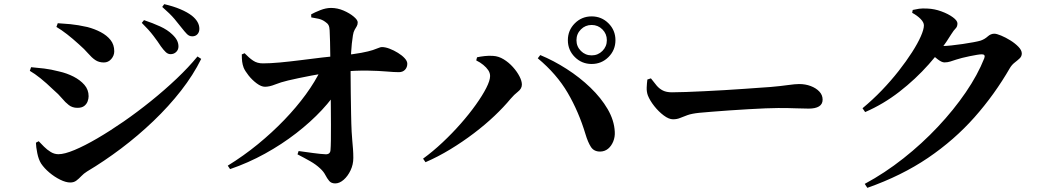

<svg xmlns="http://www.w3.org/2000/svg" viewBox="-20 -834 5020 915"><path d="M746.7 -613.2Q732.9 -634.7 711 -663.5Q689.1 -692.3 655.7 -725L666.3 -738.1Q708.1 -724.1 743.2 -708Q778.2 -692 800.8 -670.1Q817.1 -654.8 823.8 -641Q830.5 -627.2 830.5 -612.5Q830.5 -597.1 819.7 -586.5Q809 -575.9 792.7 -575.9Q780.2 -575.9 769.8 -585.8Q759.3 -595.7 746.7 -613.2ZM845.3 -701.8Q831.7 -719.6 811.3 -743.9Q790.9 -768.1 753.1 -801L762.7 -814.2Q806.8 -804 840 -789.8Q873.2 -775.7 894.5 -759.2Q930.1 -730.6 930.1 -696.7Q930.1 -680.9 920.9 -670.9Q911.8 -660.9 896.2 -660.9Q881.6 -660.9 870.8 -671.9Q860.1 -682.8 845.3 -701.8ZM248.8 -705.7 255.3 -723.4Q279.9 -722.2 315.5 -718.8Q351.2 -715.3 396.4 -705.2Q431.2 -696.1 460.1 -680.8Q489.1 -665.5 506.8 -643.4Q524.5 -621.2 524.5 -589.5Q524.5 -569.3 510.4 -552.8Q496.2 -536.3 475 -536.3Q451.2 -536.3 434.2 -547.8Q417.2 -559.3 400 -579.4Q382.8 -599.5 355.8 -623.1Q326.6 -649.7 299.9 -670.5Q273.2 -691.3 248.8 -705.7ZM921.2 -564.9 938.9 -553.3Q901.2 -476.8 842.8 -402Q784.4 -327.2 711.2 -257.2Q638 -187.2 557.2 -126.3Q476.3 -65.4 394.8 -16.8Q379 -6.9 367.4 5.4Q355.8 17.8 343.9 26.7Q332.1 35.7 315 35.7Q293.9 35.7 266.8 22.3Q239.7 9 215.3 -11.6Q190.9 -32.2 175.8 -54.7Q163.7 -74.2 157.7 -104Q151.7 -133.8 151.2 -154L164.5 -161Q175.2 -149.6 189.8 -135Q204.4 -120.3 221.8 -109.7Q239.1 -99.1 258.5 -99.1Q287.2 -99.1 335.2 -119.2Q383.1 -139.2 443.1 -174.2Q503 -209.1 568.9 -254.6Q634.7 -300.2 699.6 -352.5Q764.6 -404.9 821.7 -459Q878.8 -513.2 921.2 -564.9ZM122.1 -496.4 128.2 -513.8Q159 -511.3 190.6 -507.4Q222.2 -503.6 261.9 -493.4Q298.2 -485.3 330.1 -469.1Q362 -452.8 382.2 -429.7Q402.3 -406.5 402.3 -375.4Q402.3 -363.6 397.5 -350.7Q392.7 -337.8 381.3 -329Q369.8 -320.1 348.8 -320.1Q325.1 -320.1 308.2 -333.1Q291.4 -346 275.2 -365.6Q258.9 -385.3 234.9 -405.7Q200.8 -438.6 173.1 -460.8Q145.4 -483 122.1 -496.4Z M1403.1 -114.2Q1439.2 -109.4 1473.4 -104.6Q1507.6 -99.9 1531.7 -98.8Q1554.1 -98 1555.1 -119.5Q1556.4 -134.4 1556.9 -165.7Q1557.4 -197 1557.2 -239.7Q1557.1 -282.4 1556.6 -331.5Q1556.1 -380.6 1555.6 -431.1Q1555.1 -481.5 1554.4 -528.2Q1554.4 -543.5 1553.9 -573.3Q1553.4 -603.1 1552.9 -635Q1552.4 -666.9 1550.9 -689.5Q1550.2 -705.7 1545.6 -714.2Q1541.1 -722.8 1529.3 -730.4Q1514.8 -741 1497.2 -744.8Q1479.6 -748.6 1463.4 -751.1L1462.9 -765.6Q1479.3 -774.9 1506.4 -785.6Q1533.5 -796.2 1557.6 -796.2Q1588.2 -796.2 1617.4 -783.6Q1646.5 -771 1665.6 -754.9Q1684.7 -738.9 1684.7 -727.5Q1684.7 -716.5 1680.1 -708.9Q1675.5 -701.3 1670.1 -691.9Q1664.6 -682.6 1661.9 -665.5Q1658.7 -646.6 1656.6 -625.6Q1654.5 -604.6 1653.4 -585.3Q1652.3 -566 1651.6 -550.4Q1650.8 -528.3 1650.8 -485.5Q1650.8 -442.7 1651.6 -391.7Q1652.3 -340.7 1653.2 -291.3Q1654 -241.9 1655.8 -206.6Q1656.8 -185.7 1658.8 -164.9Q1660.8 -144.1 1662.3 -123.4Q1663.8 -102.7 1663.8 -81.2Q1663.8 -49.9 1650.6 -22.1Q1637.4 5.7 1617.6 22.9Q1597.8 40.1 1577.5 40.1Q1558.8 40.1 1548.9 28.3Q1539 16.5 1530.6 0.2Q1522.3 -16.1 1506.2 -30.9Q1485.5 -50.4 1458.2 -65.8Q1431 -81.3 1397.8 -98.4ZM1132.3 -574.6 1145.6 -580.4Q1166.7 -558.2 1186.4 -545Q1206.1 -531.7 1233.3 -532Q1267 -532 1313.4 -536.2Q1359.7 -540.5 1411.8 -547.1Q1463.9 -553.7 1514.3 -559.8Q1564.6 -565.8 1606.3 -569.6Q1666.1 -575.4 1701.8 -582.3Q1737.6 -589.1 1756.5 -595.4Q1775.4 -601.8 1784.4 -605.7Q1793.5 -609.7 1799.8 -609.7Q1816.4 -609.7 1836.7 -601.9Q1857 -594.2 1876.5 -582.1Q1896.1 -570.1 1908.5 -556.5Q1921 -542.9 1921 -530.3Q1921 -513.1 1910.2 -501.6Q1899.3 -490.1 1880.8 -490.1Q1858.3 -490.1 1822.1 -493.3Q1785.9 -496.5 1732.7 -497.5Q1679.4 -498.6 1603.5 -492.1Q1527.7 -486.1 1463.5 -473.7Q1399.3 -461.4 1353 -450.5Q1317.6 -442.1 1290.9 -431.3Q1264.2 -420.5 1242.7 -420.5Q1225.1 -420.5 1203.3 -436.7Q1181.5 -452.9 1164.4 -474.6Q1147.4 -496.3 1141.2 -511.4Q1135.8 -525.8 1134 -540.4Q1132.3 -555.1 1132.3 -574.6ZM1076.5 -28.1 1065.4 -44.5Q1141.2 -91.3 1209.1 -146.8Q1276.9 -202.3 1334.7 -262.4Q1392.6 -322.5 1437.3 -383.8Q1482.1 -445.2 1510.1 -503.9L1600.8 -510.1L1599.5 -421.8Q1567 -366.6 1513.8 -309.6Q1460.6 -252.6 1391.8 -199.3Q1323 -146 1243.1 -101.9Q1163.2 -57.7 1076.5 -28.1Z M2686.2 -642.5Q2686.2 -689.7 2719.3 -722.8Q2752.4 -755.9 2799.6 -755.9Q2846.8 -755.9 2879.9 -722.8Q2913 -689.7 2913 -642.5Q2913 -595.3 2879.9 -562.2Q2846.8 -529.1 2799.6 -529.1Q2752.4 -529.1 2719.3 -562.2Q2686.2 -595.3 2686.2 -642.5ZM2727.2 -642.5Q2727.2 -612.4 2748.3 -591.3Q2769.5 -570.1 2799.6 -570.1Q2829.7 -570.1 2850.9 -591.3Q2872 -612.4 2872 -642.5Q2872 -672.6 2850.9 -693.8Q2829.7 -715 2799.6 -715Q2769.5 -715 2748.3 -693.8Q2727.2 -672.6 2727.2 -642.5ZM2249.5 -546.1 2253.4 -561Q2268.5 -564.4 2289.8 -566.8Q2311.1 -569.2 2330.2 -567.6Q2356.1 -566.2 2380.4 -551.3Q2404.7 -536.4 2424.4 -514.5Q2444.1 -492.5 2455.6 -470.2Q2467.1 -448 2467.1 -431Q2467.1 -411.7 2448.6 -397.3Q2430 -382.8 2413.4 -363.2Q2381.3 -324.3 2336.7 -281.9Q2292.1 -239.6 2238.3 -198.8Q2184.5 -158 2125.8 -122.3Q2067.2 -86.7 2007.8 -61L1996.2 -77.9Q2042.8 -111.8 2089.1 -155.3Q2135.4 -198.8 2175.9 -244.9Q2216.5 -291.1 2247.8 -335.1Q2279.2 -379.1 2297.4 -414.8Q2315.6 -450.6 2315.6 -471.6Q2315.6 -486.3 2306.8 -499.5Q2297.9 -512.7 2283.2 -524.7Q2268.6 -536.8 2249.5 -546.1ZM2841.5 -111.7Q2810.7 -111 2796.1 -133.8Q2781.5 -156.6 2770.2 -194.6Q2738.1 -301.3 2685.7 -391.1Q2633.3 -480.9 2542.8 -556.2L2554.7 -571.6Q2618.3 -545.3 2680.5 -505.4Q2742.7 -465.6 2793.7 -416.5Q2844.7 -367.4 2875.9 -314Q2907.1 -260.5 2909.8 -206.1Q2911.3 -181.6 2902.5 -159.9Q2893.6 -138.2 2878.1 -125.3Q2862.6 -112.5 2841.5 -111.7Z M3082 -460.6Q3096.8 -440.9 3109.6 -425.9Q3122.4 -410.9 3139.3 -402.5Q3156.2 -394.1 3182.2 -394.1Q3209 -394.1 3249.7 -395.6Q3290.3 -397.1 3337.9 -399.4Q3385.5 -401.6 3434.2 -404.6Q3482.9 -407.6 3526.8 -410.6Q3570.6 -413.6 3603.5 -416.1Q3636.5 -418.6 3651.6 -419.4Q3701.6 -423.8 3735.7 -428.7Q3769.9 -433.5 3788.2 -433.5Q3818.5 -433.5 3843.9 -423.8Q3869.3 -414.1 3884.8 -397.6Q3900.3 -381.1 3900.3 -359.1Q3900.3 -337.5 3883 -326.9Q3865.7 -316.4 3833.9 -316.4Q3804.6 -316.4 3773.1 -317.8Q3741.7 -319.2 3688.5 -319.2Q3665.7 -319.2 3628.3 -317.7Q3590.9 -316.2 3545.7 -313.5Q3500.6 -310.9 3456 -307.8Q3411.5 -304.6 3373.3 -301.6Q3335.1 -298.6 3312.4 -296.4Q3276.4 -292.6 3256.1 -285.3Q3235.7 -278.1 3221 -271.8Q3206.2 -265.5 3187.4 -265.5Q3167.6 -265.5 3143.3 -283.7Q3118.9 -301.9 3098.1 -328.2Q3077.3 -354.6 3067.6 -378.8Q3061.2 -396.2 3061.9 -416.6Q3062.7 -436.9 3065.1 -455Z M4090.4 -318.2Q4138.6 -358 4182.5 -403.7Q4226.4 -449.5 4262.8 -496Q4299.3 -542.6 4326.3 -584.8Q4353.4 -627 4368.2 -660.6Q4383 -694.2 4383 -713.1Q4383 -727.6 4367.1 -743.8Q4351.1 -760 4327.1 -772.9L4329.7 -786.6Q4344.1 -790 4359.7 -792.3Q4375.3 -794.6 4399.6 -793.2Q4433.3 -791.9 4466.2 -779.8Q4499.1 -767.8 4521 -751.7Q4542.8 -735.6 4542.8 -722.5Q4542.8 -706.9 4534.2 -698.6Q4525.5 -690.2 4513.1 -670.5Q4469.2 -598.5 4406.1 -527.5Q4343.1 -456.5 4266.4 -397Q4189.8 -337.5 4103 -299.9ZM4101 42.3Q4196.6 -9.2 4285.2 -79.2Q4373.9 -149.2 4449.5 -229.7Q4525.2 -310.2 4582.4 -393.9Q4639.6 -477.6 4670.6 -556.1Q4677.7 -575.2 4659.2 -575.2Q4651.2 -575.2 4635.6 -572.7Q4620 -570.2 4601 -566.2Q4582 -562.2 4564.9 -558Q4547.8 -553.8 4537.2 -550.1Q4521.2 -544.9 4508.4 -540.7Q4495.6 -536.6 4480.7 -536.6Q4468.3 -536.6 4449.6 -550.7Q4431 -564.9 4410.3 -582.3L4428.7 -618.3Q4445.2 -616.3 4455.6 -615.6Q4466 -614.8 4476.4 -614.8Q4489.1 -614.8 4514.3 -617.5Q4539.5 -620.2 4567.8 -624.3Q4596.2 -628.4 4619.8 -632.9Q4643.5 -637.4 4653.5 -640.5Q4672.6 -647.2 4687.1 -660.3Q4701.6 -673.4 4718.5 -673.4Q4729.4 -673.4 4750.9 -664.5Q4772.4 -655.6 4795.1 -641.5Q4817.7 -627.4 4833.6 -610.9Q4849.5 -594.5 4849.5 -579.2Q4849.5 -565.4 4839 -555.5Q4828.4 -545.6 4815.5 -535.7Q4802.6 -525.8 4793.4 -510.8Q4720.1 -383.5 4624 -275.1Q4527.9 -166.7 4402.4 -81.5Q4276.8 3.6 4113.4 61.2Z"/></svg>

Font: Source Han Serif JP VF
Style: Regular
Weight: 250
Designer: Ryoko NISHIZUKA 西塚涼子 (kana & ideographs); Frank Grießhammer (Latin, Greek & Cyrillic); Wenlong ZHANG 张文龙 (bopomofo); San
Foundry: Adobe
Version: Version 2.001;hotconv 1.1.0;makeotfexe 2.6.0